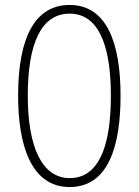

<svg xmlns="http://www.w3.org/2000/svg" viewBox="-20 -810 559 774"><path d="M466 -424C466 -635 411 -790 261 -790C126 -790 53 -668 53 -424C53 -236 100 -56 261 -56C420 -56 466 -228 466 -424ZM92 -424C92 -635 146 -755 261 -755C372 -755 427 -638 427 -424C427 -207 372 -92 261 -92C152 -92 92 -212 92 -424Z"/></svg>

Font: Noto Sans Malayalam UI ExtraCondensed ExtraLight
Style: Regular
Weight: 200
Width: 2
Designer: Jelle Bosma - Monotype Design Team
Foundry: Monotype Imaging Inc.
Version: Version 2.104